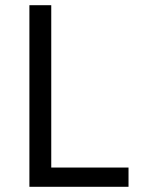

<svg xmlns="http://www.w3.org/2000/svg" viewBox="-20 -718 541 738"><path d="M474 0V-74H177V-698H93V0Z"/></svg>

Font: IBM Plex Arabic
Style: Regular
Weight: 400
Designer: Mike Abbink, Paul van der Laan, Pieter van Rosmalen, Wael Morcos, Khajak Apelian
Foundry: Bold Monday
Version: Version 1.0